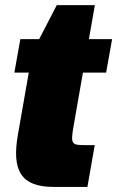

<svg xmlns="http://www.w3.org/2000/svg" viewBox="-20 -736 461 756"><path d="M191.4 0H324.2L353 -164.6H317.4C260.3 -164.6 256.8 -166.5 271 -247.1L306.6 -450.2H397.9L421.4 -582H330.1L353.5 -715.8H203.6L134.3 -582H60.1L36.6 -450.2H93.3L50.8 -207.5C25.4 -64 62.5 0 191.4 0Z"/></svg>

Font: Decalotype Black Italic
Style: Regular
Weight: 900
Italic angle: -10°
Designer: Alfredo Marco Pradil
Foundry: Alfredo Marco Pradil
Version: Version 1.0